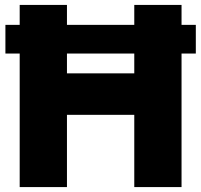

<svg xmlns="http://www.w3.org/2000/svg" viewBox="-20 -760 818 780"><path d="M2 -542.5V-659H775.5V-542.5ZM60 0V-740H252V-462H525.5V-740H717.5V0H525.5V-293.5H252V0Z"/></svg>

Font: Encode Sans SC Condensed Thin ExtraBold
Style: Regular
Weight: 800
Version: Version 3.002